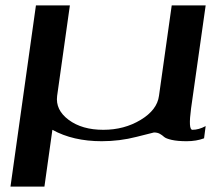

<svg xmlns="http://www.w3.org/2000/svg" viewBox="-20 -520 790 707"><path d="M737.3 -500 683.6 -121.1Q672.9 -42 688.5 -42Q711.9 -42 737.3 -55.7Q737.3 -55.7 731.4 -10.7Q703.1 0 667 0Q633.8 0 612.3 -4.9Q590.8 -9.8 584 -16.1Q577.1 -22.5 568.4 -27.3Q559.6 -32.2 546.9 -32.2Q544.9 -32.2 482.9 -16.1Q420.9 0 354.5 0Q249 0 172.9 -42L143.6 167H18.6L71.3 -208L112.3 -500H237.3L190.4 -167Q183.6 -115.2 232.9 -78.6Q282.2 -42 360.4 -42Q437.5 -42 498 -78.6Q558.6 -115.2 565.4 -167L612.3 -500Z"/></svg>

Font: okolaks
Style: BoldItalic
Weight: 600
Width: 8
Italic angle: -8°
Version: Version 000.6.0